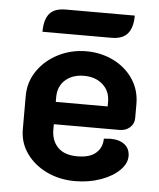

<svg xmlns="http://www.w3.org/2000/svg" viewBox="-50 -711 631 763"><g transform="rotate(5 265.5 -329.0)"><path d="M53 -178V-311Q53 -367 84 -412Q115 -457 166.5 -483Q218 -509 278 -509Q337 -509 386.5 -484.5Q436 -460 465 -416.5Q494 -373 494 -317V-261Q494 -239 477.5 -224Q461 -209 436 -209H174V-187Q174 -144 200 -117Q226 -90 278 -90Q328 -90 352.5 -112Q377 -134 377 -169Q395 -171 402 -171Q439 -171 460 -154.5Q481 -138 481 -108Q481 -79 454 -52Q427 -25 380 -8Q333 9 277 9Q215 9 164 -15.5Q113 -40 83 -82.5Q53 -125 53 -178ZM381 -298V-317Q381 -359 352 -385Q323 -411 277 -411Q231 -411 202.5 -385.5Q174 -360 174 -317V-298ZM182 -667H457Q457 -620 437 -595.5Q417 -571 372 -571H97Q97 -619 116.5 -643Q136 -667 182 -667Z"/></g></svg>

Font: K2D
Style: Bold
Weight: 700
Designer: Katatrad Aksorn Co.,Ltd.
Foundry: Cadson Demak Co.,Ltd.
Version: Version 1.000; ttfautohint (v1.6)